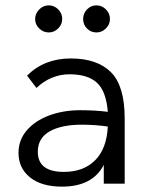

<svg xmlns="http://www.w3.org/2000/svg" viewBox="-20 -685 540 716"><path d="M445 -243V0H367V-70Q325 11 211 11Q135 11 92 -23.5Q49 -58 49 -115Q49 -163 80 -199Q111 -235 163.5 -254.5Q216 -274 279 -274Q336 -274 382 -268Q376 -345 341.5 -376.5Q307 -408 239 -408Q205 -408 173.5 -395Q142 -382 116 -357L81 -403Q145 -467 244 -467Q342 -467 393.5 -416Q445 -365 445 -243ZM382 -213Q337 -220 285 -220Q209 -220 165 -195Q121 -170 121 -119Q121 -44 218 -44Q292 -44 335 -87.5Q378 -131 382 -213ZM111 -614Q111 -634 126 -649.5Q141 -665 162 -665Q182 -665 197 -650Q212 -635 212 -614Q212 -594 197 -579Q182 -564 162 -564Q141 -564 126 -579Q111 -594 111 -614ZM290 -614Q290 -635 304.5 -650Q319 -665 340 -665Q360 -665 375 -650Q390 -635 390 -614Q390 -594 375 -579Q360 -564 340 -564Q319 -564 304.5 -578.5Q290 -593 290 -614Z"/></svg>

Font: Vazir Code FD
Style: Code-FD
Weight: 400
Foundry: DejaVu fonts team - Redesigned by Saber Rastikerdar
Version: Version 1.1.2